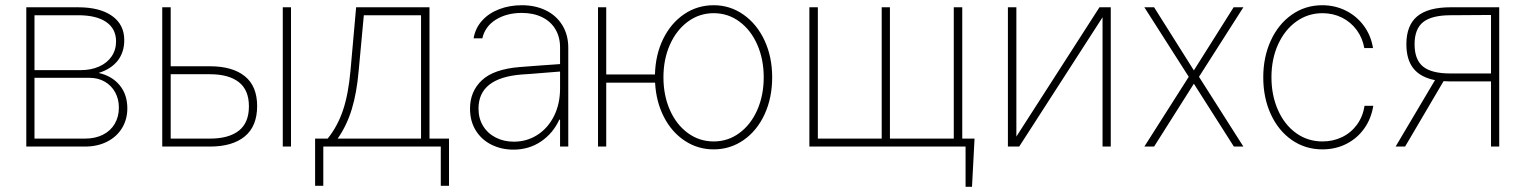

<svg xmlns="http://www.w3.org/2000/svg" viewBox="-20 -558 5810 731"><path d="M80.1 -530.3H277.3Q360.4 -530.3 406.7 -497.3Q453.1 -464.4 453.1 -405.3Q453.1 -358.9 428 -326.9Q402.8 -294.9 355.5 -280.3Q406.2 -269 435.5 -233.6Q464.8 -198.2 464.8 -145.5Q464.8 -103.5 444.6 -70.3Q424.3 -37.1 387.7 -18.6Q351.1 0 303.7 0H80.1ZM432.6 -148.4Q432.6 -180.7 418.5 -206.5Q404.3 -232.4 378.9 -247.1Q353.5 -261.7 321.3 -261.7H111.3V-30.3H303.7Q342.3 -30.3 371.6 -44.9Q400.9 -59.6 416.7 -86.4Q432.6 -113.3 432.6 -148.4ZM421.9 -400.4Q421.9 -448.2 384.5 -474.1Q347.2 -500 277.3 -500H111.3V-291H287.1Q326.7 -291 357.4 -304.7Q388.2 -318.4 405 -343.3Q421.9 -368.2 421.9 -400.4Z M959 -154.3Q959 -77.6 912.1 -38.8Q865.2 0 779.3 0H597.7V-530.3H629.9V-305.7H779.3Q865.2 -305.7 912.1 -267.8Q959 -230 959 -154.3ZM779.3 -30.3Q850.6 -30.3 889.2 -60.3Q927.7 -90.3 927.7 -153.3Q927.7 -215.3 889.2 -245.4Q850.6 -275.4 779.3 -275.4H629.9V-30.3ZM1056.6 -530.3H1087.9V0H1056.6Z M1179.7 -30.3H1227.5Q1265.1 -76.7 1285.9 -138.4Q1306.6 -200.2 1314.5 -290L1335.9 -530.3H1615.2V-30.3H1689.5V149.4H1658.2V0H1210.9V149.4H1179.7ZM1583 -30.3V-500H1365.2L1345.7 -290Q1338.4 -204.6 1319.3 -142.3Q1300.3 -80.1 1265.6 -30.3Z M1958 -302.7Q1994.6 -305.7 2038.3 -308.8Q2082 -312 2112.3 -314V-377.9Q2112.3 -417 2094.5 -446.8Q2076.7 -476.6 2043.7 -492.7Q2010.7 -508.8 1966.8 -508.8Q1909.2 -508.8 1867.9 -483.2Q1826.7 -457.5 1816.4 -412.1H1783.2Q1789.6 -450.7 1815.2 -479.2Q1840.8 -507.8 1880.4 -522.9Q1919.9 -538.1 1966.8 -538.1Q2017.6 -538.1 2057.6 -518.8Q2097.7 -499.5 2120.6 -462.6Q2143.6 -425.8 2143.6 -376V0H2112.3V-102.5H2109.4Q2085.9 -50.8 2040 -19.5Q1994.1 11.7 1934.6 11.7Q1889.6 11.7 1851.8 -6.8Q1814 -25.4 1791.7 -60.8Q1769.5 -96.2 1769.5 -144.5Q1769.5 -209.5 1814.2 -252Q1858.9 -294.4 1958 -302.7ZM1936.5 -18.6Q1985.8 -18.6 2026.1 -44.4Q2066.4 -70.3 2089.4 -116.5Q2112.3 -162.6 2112.3 -220.7V-285.6L2069.3 -282.2Q1981.9 -274.9 1966.8 -274.4Q1801.8 -261.7 1801.8 -144.5Q1801.8 -106.9 1819.3 -78.4Q1836.9 -49.8 1867.7 -34.2Q1898.4 -18.6 1936.5 -18.6Z M2288.1 -274.4H2473.6Q2475.6 -350.1 2505.1 -410.2Q2534.7 -470.2 2585 -504.2Q2635.3 -538.1 2697.3 -538.1Q2759.8 -538.1 2810.8 -502.2Q2861.8 -466.3 2890.9 -403.8Q2919.9 -341.3 2919.9 -263.7Q2919.9 -185.5 2891.1 -123Q2862.3 -60.5 2811.3 -24.9Q2760.3 10.7 2697.3 10.7Q2636.7 10.7 2587.2 -22Q2537.6 -54.7 2507.8 -112.5Q2478 -170.4 2474.1 -243.2H2288.1V0H2256.8V-530.3H2288.1ZM2887.7 -263.7Q2887.7 -332 2863.3 -387.7Q2838.9 -443.4 2795.4 -475.6Q2752 -507.8 2697.3 -507.8Q2642.6 -507.8 2598.9 -475.6Q2555.2 -443.4 2530.5 -387.7Q2505.9 -332 2505.9 -263.7Q2505.9 -195.3 2530.3 -139.6Q2554.7 -84 2598.4 -51.8Q2642.1 -19.5 2697.3 -19.5Q2752 -19.5 2795.4 -51.8Q2838.9 -84 2863.3 -139.6Q2887.7 -195.3 2887.7 -263.7Z M3680.7 153.3H3656.2V0H3061.5V-530.3H3093.8V-30.3H3336.9V-530.3H3368.2V-30.3H3611.3V-530.3H3643.6V-30.3H3690.4Z M4166 -530.3H4209V0H4177.7V-492.2L3860.4 0H3817.4V-530.3H3849.6V-38.1Z M4525.4 -290 4676.8 -530.3H4713.9L4544.9 -265.6L4713.9 0H4677.7L4525.4 -239.3L4374 0H4336.9L4505.9 -265.6L4336.9 -530.3H4374Z M4789.6 -263.7Q4789.6 -340.8 4818.4 -403.6Q4847.2 -466.3 4898.4 -502.2Q4949.7 -538.1 5014.2 -538.1Q5062.5 -538.1 5103.8 -517.6Q5145 -497.1 5172.4 -460Q5199.7 -422.9 5207.5 -375H5174.3Q5167.5 -413.6 5145.3 -443.8Q5123 -474.1 5089.1 -491Q5055.2 -507.8 5015.1 -507.8Q4960 -507.8 4915.8 -476.3Q4871.6 -444.8 4846.2 -389.2Q4820.8 -333.5 4820.8 -263.7Q4820.8 -195.3 4845.5 -139.4Q4870.1 -83.5 4914.3 -51.5Q4958.5 -19.5 5015.1 -19.5Q5055.7 -19.5 5089.8 -36.1Q5124 -52.7 5146.5 -83.5Q5168.9 -114.3 5175.3 -155.3H5208.5Q5200.7 -106 5173.8 -68.4Q5147 -30.8 5105.7 -10Q5064.5 10.7 5015.1 10.7Q4949.7 10.7 4898.4 -24.9Q4847.2 -60.5 4818.4 -123Q4789.6 -185.5 4789.6 -263.7Z M5656.7 -248H5501.5L5476.1 -249L5329.6 0H5293.5L5443.4 -252.9Q5388.2 -263.7 5361.3 -297.4Q5334.5 -331.1 5334.5 -389.6Q5334.5 -461.4 5375.7 -495.8Q5417 -530.3 5503.4 -530.3H5688V0H5656.7ZM5501.5 -278.3H5656.7V-501L5503.4 -500Q5431.2 -500 5398.4 -473.9Q5365.7 -447.8 5365.7 -389.6Q5365.7 -330.6 5398.2 -304.4Q5430.7 -278.3 5501.5 -278.3Z"/></svg>

Font: Pretendard GOV Thin
Style: Regular
Weight: 100
Designer: Base glyphs from Inter by Rasmus Andersson; Hangeul glyphs from Noto Sans CJK(Source Han Sans) by Jang Soo-young and Kan
Foundry: Kil Hyung-jin
Version: Version 1.309